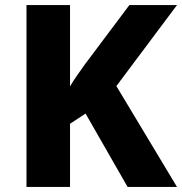

<svg xmlns="http://www.w3.org/2000/svg" viewBox="-20 -827 715 754"><path d="M675 -93H481L316 -381L255 -341V-93H84V-807H255V-488Q268 -510 283.5 -532Q299 -554 314 -575L488 -807H675L437 -489Z"/></svg>

Font: Noto Sans Telugu UI ExtraBold
Style: Regular
Weight: 800
Designer: Jelle Bosma - Monotype Design Team
Foundry: Monotype Imaging Inc.
Version: Version 2.005; ttfautohint (v1.8.4.7-5d5b)